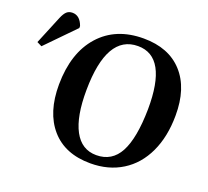

<svg xmlns="http://www.w3.org/2000/svg" viewBox="-262 -884 1138 1052"><g transform="rotate(20 307.0 -357.5)"><path d="M54.2 -334Q55.7 -518.6 149.4 -623.8Q243.2 -729 404.8 -729Q551.8 -729 632.8 -639.9Q713.9 -550.8 712.9 -391.1Q712.4 -268.1 669.4 -176.3Q626.5 -84.5 547.4 -35.2Q468.3 14.2 362.8 14.2Q214.4 14.2 133.8 -78.4Q53.2 -170.9 54.2 -334ZM53.2 -662.1 -107.9 -497.1 -136.2 -511.2 -67.9 -676.8Q-56.2 -704.6 -43.2 -716.3Q-30.3 -728 -9.8 -728Q33.7 -728 53.2 -673.8ZM206.1 -356.9Q204.6 -202.6 248.3 -120.8Q292 -39.1 377.9 -39.1Q469.2 -39.1 512.9 -121.1Q556.6 -203.1 559.1 -372.1Q562 -679.2 390.1 -679.2Q209 -679.2 206.1 -356.9Z"/></g></svg>

Font: Literata SemiBold
Style: Italic
Weight: 650
Italic angle: -2.39999°
Designer: Latin by Veronika Burian and Jose Scaglione. Greek by Irene Vlachou. Cyrillic by Vera Evstafieva
Foundry: TypeTogether
Version: Version 3.021